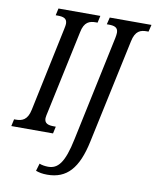

<svg xmlns="http://www.w3.org/2000/svg" viewBox="-118 -790 895 1106"><g transform="rotate(10 330.0 -237.0)"><path d="M-17 0H227L236 -41H226C193 -41 169 -47 169 -79C169 -87 173 -103 176 -117L279 -600C291 -664 323 -673 359 -673H369L378 -714H133L124 -673H135C168 -673 191 -667 191 -635C191 -628 189 -617 186 -603L83 -114C70 -50 37 -41 2 -41H-8ZM235 240C349 240 413 170 447 8L577 -600C590 -664 621 -673 657 -673H667L677 -714H433L423 -673H434C466 -673 489 -667 489 -635C489 -628 487 -613 485 -604L355 10C325 156 288 194 232 194C216 194 194 191 181 185L168 229C188 236 206 240 235 240Z"/></g></svg>

Font: Noto Serif ExtraCondensed
Style: Italic
Weight: 400
Width: 2
Italic angle: -12°
Designer: Monotype Design Team
Foundry: Monotype Imaging Inc.
Version: Version 2.014